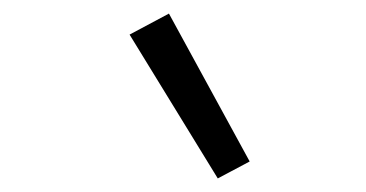

<svg xmlns="http://www.w3.org/2000/svg" viewBox="-20 -813 540 283"><path d="M301 -550 171 -762 229 -793 348 -575Z"/></svg>

Font: Iosevka Light Oblique
Style: Regular
Weight: 300
Italic angle: -9°
Monospace: yes
Designer: Belleve Invis
Foundry: Belleve Invis
Version: Version 32.5.0; ttfautohint (v1.8.4)